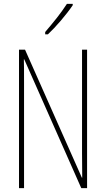

<svg xmlns="http://www.w3.org/2000/svg" viewBox="-20 -970 547 990"><path d="M355 -943V-950H325C291 -898 258 -858 213 -805V-793H227C267 -830 322 -894 355 -943ZM429 0V-714H403V-181C403 -152 404 -99 404 -54H402L109 -714H78V0H104V-547C104 -603 104 -636 103 -664H105L399 0Z"/></svg>

Font: Noto Sans Bengali ExtraCondensed Thin
Style: Regular
Weight: 100
Width: 2
Designer: Joana Ranito - Universal Thirst; Jelle Bosma - Monotype Design Team
Foundry: Universal Thirst ehf.
Version: Version 3.000